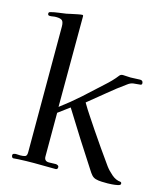

<svg xmlns="http://www.w3.org/2000/svg" viewBox="-115 -862 821 951"><g transform="rotate(15 296.0 -386.5)"><path d="M591 -15Q591 -8 577 -5Q563 -2 547.5 -1Q532 0 526 0Q512 0 495 -0.5Q478 -1 464 -5Q451 -9 442.5 -19Q434 -29 428 -39Q383 -108 339 -177Q295 -246 252 -316L194 -273V-49Q194 -25 218 -25Q227 -25 236 -25.5Q245 -26 253 -26Q258 -26 263.5 -23Q269 -20 269 -14Q269 -2 258 -2Q230 -2 203 -2.5Q176 -3 148 -3Q129 -3 108.5 -2.5Q88 -2 68 -1Q62 -1 55.5 0Q49 1 42 1Q38 1 35.5 -3.5Q33 -8 33 -12Q33 -19 39 -21Q45 -23 50 -23Q55 -23 61 -22.5Q67 -22 72 -22Q88 -22 97 -25.5Q106 -29 106 -47V-691Q106 -714 98 -722Q90 -730 66 -730Q58 -730 50 -728.5Q42 -727 34 -727Q24 -727 24 -737Q24 -744 32 -746Q51 -751 71.5 -753.5Q92 -756 111 -759Q120 -761 136 -764.5Q152 -768 167.5 -771Q183 -774 189 -774Q194 -774 194 -768L193 -303Q244 -341 291 -383Q338 -425 384 -468Q401 -483 416 -498.5Q431 -514 444 -531Q450 -538 461 -538Q471 -538 480.5 -537Q490 -536 500 -536Q512 -536 524.5 -537Q537 -538 549 -538Q564 -538 564 -522Q564 -514 552 -514Q536 -513 521 -511Q506 -509 492 -498Q447 -466 404 -430Q361 -394 317 -359Q335 -328 355 -298.5Q375 -269 394 -240Q421 -200 448.5 -160.5Q476 -121 504 -82Q518 -63 539.5 -44.5Q561 -26 585 -24Q591 -23 591 -15Z"/></g></svg>

Font: Kaisei Opti
Style: Regular
Weight: 400
Designer: Font-Kai, 金井和夫
Foundry: KAZUO KANAI
Version: Version 5.003